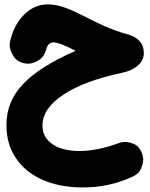

<svg xmlns="http://www.w3.org/2000/svg" viewBox="-20 -489 680 872"><path d="M198.2 -469.2C158.2 -469.2 122.6 -454.6 91.8 -424.8C60.5 -395 38.6 -354.5 26.4 -304.2C24.9 -297.4 23.9 -290.5 23.9 -284.2C23.9 -269.5 29.3 -253.4 39.6 -236.3C49.8 -219.2 65.4 -207.5 87.4 -202.1C94.2 -200.7 101.1 -199.7 107.4 -199.7C122.1 -199.7 137.7 -204.6 154.8 -214.8C171.9 -225.1 183.1 -241.2 189.5 -263.2C194.8 -285.2 206.1 -296.4 223.1 -296.4C241.2 -296.4 274.4 -283.7 323.2 -258.3C101.1 -159.7 9.3 -61.5 9.3 79.6C9.3 136.7 23.4 186.5 52.2 229C108.9 314 215.8 362.3 356 362.3C436.5 362.3 510.7 346.2 579.6 314.5C600.6 305.2 614.3 292.5 620.6 276.4C627 260.3 630.4 246.6 630.4 235.8C630.4 225.1 627.9 214.4 623.5 204.1C615.2 184.1 603.5 170.9 588.4 165C573.2 158.7 560.1 155.8 549.3 155.8C538.6 155.8 527.3 157.7 516.1 162.1C452.6 185.1 394.5 196.8 341.8 196.8C289.6 196.8 248.5 186.5 218.3 166C188 145 172.9 116.7 172.9 81.1C172.9 29.3 204.6 -17.6 268.6 -59.6C332 -101.6 421.4 -134.8 536.1 -158.7C596.2 -171.9 633.3 -206.1 633.3 -247.6C633.3 -291 608.4 -319.8 558.6 -333.5C484.4 -353 418.5 -386.2 359.9 -416.5C300.8 -446.8 247.1 -469.2 198.2 -469.2Z"/></svg>

Font: Mikhak Black
Style: Regular
Weight: 900
Designer: Amin Abedi
Version: Version 3.2